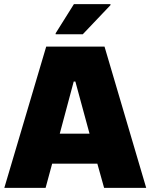

<svg xmlns="http://www.w3.org/2000/svg" viewBox="-20 -915 734 935"><path d="M1 0 205 -688H489L692 0H487L454 -118H234L202 0ZM271 -264H416L347 -518H339ZM251 -748V-753L340 -895H518V-890L383 -748Z"/></svg>

Font: Saira ExtraBold
Style: Regular
Weight: 800
Designer: Hector Gatti with collaboration of the Omnibus-Type team
Foundry: Omnibus-Type
Version: Version 1.100; ttfautohint (v1.8.3)